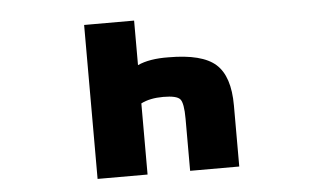

<svg xmlns="http://www.w3.org/2000/svg" viewBox="-43 -588 1085 654"><g transform="rotate(-5 500.0 -261.0)"><path d="M436.5 -372.1Q476.6 -390.6 542 -389.6Q657.2 -389.6 703.6 -348.1Q750 -306.6 750 -207V2H582V-175.8Q582 -229.5 570.3 -243.2Q558.6 -256.8 512.7 -256.8Q466.8 -256.8 436.5 -241.2V2H265.6V-524.4H436.5Z"/></g></svg>

Font: GenEi Gothic M Heavy
Style: Regular
Weight: 800
Designer: o_tamon (Modified); [Source Han Sans]
Ryoko NISHIZUKA  (kana & ideographs); Paul D. Hunt (Latin, Greek & Cyrillic); Wenl
Version: Version 1.1a;Original Version 1.004